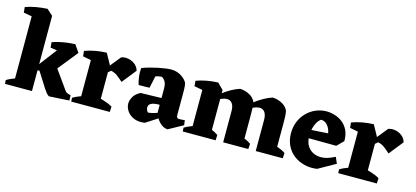

<svg xmlns="http://www.w3.org/2000/svg" viewBox="-62 -1207 3669 1694"><g transform="rotate(15 1773.0 -359.5)"><path d="M88.5 0V-683.8L207.2 -736.5L261.5 -687.2V0ZM203 -177.5 193.8 -202.5 255 -237.8 412.5 -445 524.5 -498.2 570.5 -431 395.5 -213.5ZM417.2 6Q403.2 -3.5 392.4 -16.5Q381.5 -29.5 369.2 -48.5L265 -212.8L413.8 -267.2L550.2 -75.8Q558 -65.8 571.2 -60.9Q584.5 -56 600.8 -51.8L601.5 -4.8ZM12.8 -650.2 8.2 -699.5Q51.8 -715.8 102.8 -724.9Q153.8 -734 206.5 -736.5L206 -665.8L129.8 -628.8ZM321.2 -412.8 316.8 -461.2Q347 -472.5 381.8 -480.2Q416.5 -488 453 -492.8Q489.5 -497.5 524.5 -498.2L521 -426L448 -393.8ZM15 0 13 -34.5Q41.5 -51.8 75 -64Q108.5 -76.2 136.5 -82.8L127 0Z M692.8 0V-445.5L811.5 -498.2L865.8 -400.2V0ZM764 -246 797.5 -309.5 944.8 -491.5Q976.5 -502.2 1010.8 -495.4Q1045 -488.5 1071.4 -467Q1097.8 -445.5 1107 -412.2L1003.8 -282.5Q979.5 -304.8 950.8 -326.9Q922 -349 889.5 -353.8ZM617.8 -412.8 613.2 -461.2Q656.8 -477.5 707.8 -487Q758.8 -496.5 811.5 -498.2L811 -427.5L734.8 -390.5ZM620.2 0 618.2 -34.5Q646.8 -51.8 680.2 -64Q713.8 -76.2 741.8 -82.8L732.2 0ZM819 0 844 -97Q864.8 -92.5 887.9 -85.4Q911 -78.2 933.6 -69.4Q956.2 -60.5 974.8 -48.8L972.5 0Z M1504 16.5Q1484 16.2 1463.5 5.6Q1443 -5 1425.2 -24.4Q1407.5 -43.8 1395.8 -69.5L1381.5 -75.2V-318.2Q1381.5 -365.2 1367.9 -387.2Q1354.2 -409.2 1335.5 -418.5Q1321 -417.5 1305.4 -414.4Q1289.8 -411.2 1279.5 -406.8L1255.8 -296.8L1157 -295Q1145.5 -329 1140.8 -368.9Q1136 -408.8 1140 -445.8Q1171.2 -458 1208 -468.2Q1244.8 -478.5 1281.1 -486Q1317.5 -493.5 1349.2 -497.8Q1381 -502 1401.2 -502Q1429.2 -502 1454.9 -493.9Q1480.5 -485.8 1503.2 -469.2Q1526 -452.8 1542.8 -429Q1550.5 -416.8 1552.6 -394Q1554.8 -371.2 1554.8 -326.5V-122Q1554.8 -111.8 1561.1 -104.6Q1567.5 -97.5 1579.2 -97.5Q1591 -97.5 1602.8 -98.6Q1614.5 -99.8 1630.5 -101.2L1636.5 -56.5ZM1296 12.5Q1236.5 21.5 1194.9 3.1Q1153.2 -15.2 1131.9 -47.8Q1110.5 -80.2 1110.5 -113.8Q1110.5 -145 1129.6 -177.6Q1148.8 -210.2 1191.8 -232L1413.2 -237.2L1412.2 -174.2L1384.2 -174.5Q1366 -175.2 1347.5 -173.2Q1329 -171.2 1314.1 -166.1Q1299.2 -161 1290.1 -150.9Q1281 -140.8 1281 -125Q1281 -114.2 1285.6 -102.1Q1290.2 -90 1298.8 -82Q1318 -83.2 1337.4 -87.9Q1356.8 -92.5 1375 -98.6Q1393.2 -104.8 1406 -108.8L1418.8 -66.8Z M1710.8 0V-445.5L1829.5 -498.2L1883.8 -443.8V0ZM2008 0V-284.8Q2008 -330.8 1990.1 -355Q1972.2 -379.2 1939.5 -377.8Q1917.2 -377 1891.2 -365.5Q1865.2 -354 1839.2 -337.4Q1813.2 -320.8 1789.2 -302.5L1784 -328.8Q1825.8 -370.8 1868.8 -404.1Q1911.8 -437.5 1953 -460.4Q1994.2 -483.2 2030.2 -494.5Q2050 -494.5 2075.5 -488Q2101 -481.5 2126.4 -466Q2151.8 -450.5 2168.5 -423Q2173.5 -414.8 2176.1 -400.8Q2178.8 -386.8 2179.9 -362.4Q2181 -338 2181 -295.5V0ZM2305.5 0V-284.8Q2305.5 -330.8 2287.6 -355Q2269.8 -379.2 2237 -377.8Q2214.8 -377 2188.8 -365.5Q2162.8 -354 2136.8 -337.4Q2110.8 -320.8 2086.8 -302.5L2081.5 -328.8Q2123.2 -370.8 2166.2 -404.1Q2209.2 -437.5 2250.5 -460.4Q2291.8 -483.2 2327.8 -494.5Q2347.5 -494.5 2373 -488Q2398.5 -481.5 2423.9 -466Q2449.2 -450.5 2466 -423Q2471 -414.8 2473.6 -400.8Q2476.2 -386.8 2477.4 -362.4Q2478.5 -338 2478.5 -295.5V0ZM1635.8 -412.8 1631.2 -461.2Q1674.8 -477.5 1725.8 -487Q1776.8 -496.5 1829.5 -498.2L1829 -427.5L1752.8 -390.5ZM1638.8 0 1636.8 -34.5Q1665.2 -51.8 1698.8 -64Q1732.2 -76.2 1760.2 -82.8L1750.8 0ZM1793.5 0 1818.5 -103Q1849.8 -95 1881.8 -81.5Q1913.8 -68 1941.2 -48.8L1939 0ZM2091 0 2116 -103Q2147.2 -95 2180.1 -81.5Q2213 -68 2240.5 -48.8L2237.5 0ZM2393.8 0 2418.8 -103Q2450 -95 2488.9 -81.5Q2527.8 -68 2555.2 -48.8L2552.2 0Z M2868.5 12Q2807.5 21 2752.5 7Q2697.5 -7 2655.2 -39.5Q2613 -72 2589 -121.4Q2565 -170.8 2565 -233.5Q2565 -292.5 2585.6 -341.4Q2606.2 -390.2 2641.9 -425.8Q2677.5 -461.2 2723.8 -480.6Q2770 -500 2820.2 -500Q2857.8 -500 2896.4 -488.1Q2935 -476.2 2967.4 -450.9Q2999.8 -425.5 3019.1 -384.9Q3038.5 -344.2 3038.2 -286.8L2882 -272.8Q2887 -306.2 2876.9 -339Q2866.8 -371.8 2845 -393.4Q2823.2 -415 2792.8 -416.5Q2770 -402 2755.2 -375Q2740.5 -348 2733.5 -316Q2726.5 -284 2726.5 -254.5Q2726.5 -203 2745.5 -167.9Q2764.5 -132.8 2798.1 -114.5Q2831.8 -96.2 2874 -96.2Q2905.5 -96.2 2935.6 -106Q2965.8 -115.8 3001.2 -133.8L3026 -76.5ZM2979.8 -228.5 2681 -230.5 2669 -302.8 2954.5 -320.5 3038.2 -286.8Z M3131.8 0V-445.5L3250.5 -498.2L3304.8 -400.2V0ZM3203 -246 3236.5 -309.5 3383.8 -491.5Q3415.5 -502.2 3449.8 -495.4Q3484 -488.5 3510.4 -467Q3536.8 -445.5 3546 -412.2L3442.8 -282.5Q3418.5 -304.8 3389.8 -326.9Q3361 -349 3328.5 -353.8ZM3056.8 -412.8 3052.2 -461.2Q3095.8 -477.5 3146.8 -487Q3197.8 -496.5 3250.5 -498.2L3250 -427.5L3173.8 -390.5ZM3059.2 0 3057.2 -34.5Q3085.8 -51.8 3119.2 -64Q3152.8 -76.2 3180.8 -82.8L3171.2 0ZM3258 0 3283 -97Q3303.8 -92.5 3326.9 -85.4Q3350 -78.2 3372.6 -69.4Q3395.2 -60.5 3413.8 -48.8L3411.5 0Z"/></g></svg>

Font: Eczar
Style: Regular
Weight: 400
Designer: Vaibhav Singh
Foundry: Rosetta Type Foundry
Version: Version 2.000